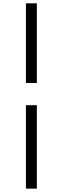

<svg xmlns="http://www.w3.org/2000/svg" viewBox="-20 -858 378 1157"><path d="M136.2 278.8V-224.1H202.1V278.8ZM202.1 -357.9H136.2V-837.9H202.1Z"/></svg>

Font: Source Han Serif TW
Style: Bold
Weight: 700
Designer: Ryoko NISHIZUKA Ë•øÂ°öÊ∂ºÂ≠ê (kana & ideographs); Frank Grie√ühammer (Latin, Greek & Cyrillic); Wenlong ZHANG Âº†ÊñáÈæô 
Foundry: Adobe
Version: Version 2.003;hotconv 1.1.1;makeotfexe 2.6.0